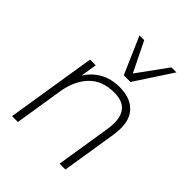

<svg xmlns="http://www.w3.org/2000/svg" viewBox="-212 -863 977 977"><g transform="rotate(45 276.5 -374.5)"><path d="M47 0 124 -484H165L151 -396Q179 -441 224.5 -466.5Q270 -492 331 -492Q412 -492 453 -443.5Q494 -395 478 -295L431 0H389L436 -296Q461 -453 330 -453Q244 -453 194.5 -401.5Q145 -350 131 -264L89 0ZM302 -549 215 -749H249L328 -588L445 -749H481L350 -549Z"/></g></svg>

Font: Nunito Sans ExtraLight
Style: Italic
Weight: 200
Italic angle: -9°
Designer: Vernon Adams
Foundry: Vernon Adams
Version: Version 3.006; ttfautohint (v1.8.3)